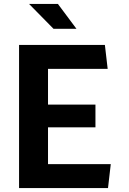

<svg xmlns="http://www.w3.org/2000/svg" viewBox="-20 -959 660 979"><path d="M77.2 0V-730H224.8V0ZM530.7 0H151.4V-122.1H544.8ZM466.7 -309.9H163.9V-425.8H466.7ZM151.4 -607.9V-730H514.8L529 -607.9ZM128.1 -939H275.2L369.9 -812.1H252.9Z"/></svg>

Font: Monaspace Krypton Var ExLight
Style: Regular
Weight: 200
Designer: Riley Cran and the Lettermatic Team
Version: Version 1.200 (Monaspace Krypton Var)